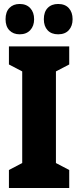

<svg xmlns="http://www.w3.org/2000/svg" viewBox="-20 -948 394 968"><path d="M329 0H25V-91L92 -126V-588L25 -623V-714H329V-623L262 -588V-126L329 -91ZM8 -851Q8 -888 27.5 -908Q47 -928 79 -928Q113 -928 132.5 -907Q152 -886 152 -851Q152 -817 132.5 -796Q113 -775 79 -775Q47 -775 27.5 -795Q8 -815 8 -851ZM201 -851Q201 -888 220.5 -908Q240 -928 273 -928Q308 -928 327 -907Q346 -886 346 -851Q346 -817 327 -796Q308 -775 273 -775Q239 -775 220 -795.5Q201 -816 201 -851Z"/></svg>

Font: Noto Sans Thai Looped ExtraCondensed Black
Style: Regular
Weight: 900
Width: 2
Designer: Sasikarn Vongin, Ben Mitchell
Foundry: The Fontpad Ltd
Version: Version 1.001; ttfautohint (v1.8.4.7-5d5b)